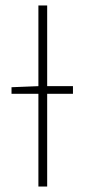

<svg xmlns="http://www.w3.org/2000/svg" viewBox="-20 -680 312 700"><path d="M22 -338V-362L122 -366H246V-338ZM120 0V-660H152V0Z"/></svg>

Font: Mada ExtraLight
Style: Regular
Weight: 250
Designer: Khaled Hosny
Version: Version 1.5